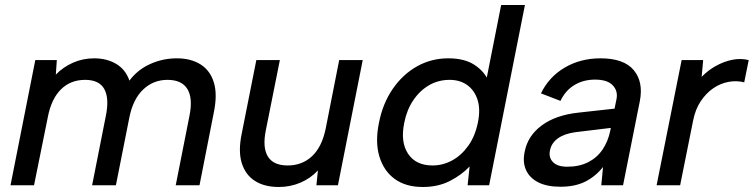

<svg xmlns="http://www.w3.org/2000/svg" viewBox="-20 -740 3011 767"><path d="M121 -500H207L203 -442Q232 -472 271.5 -489.5Q311 -507 356 -507Q407 -507 444.5 -484.5Q482 -462 497 -418Q530 -462 580.5 -484.5Q631 -507 686 -507Q743 -507 781.5 -482.5Q820 -458 834.5 -410Q849 -362 834 -290L777 0H682L737 -278Q751 -348 728.5 -384.5Q706 -421 649 -421Q593 -421 552.5 -383Q512 -345 497 -272L443 0H348L403 -278Q417 -348 396.5 -384.5Q376 -421 320 -421Q262 -421 223.5 -383Q185 -345 171 -272L116 0H22Z M1330 0H1244L1250 -59Q1220 -27 1179.5 -10Q1139 7 1094 7Q1036 7 998 -17.5Q960 -42 945.5 -89.5Q931 -137 946 -208L1004 -500H1098L1042 -220Q1028 -151 1050 -115Q1072 -79 1129 -79Q1187 -79 1226.5 -116Q1266 -153 1281 -226L1335 -500H1429Z M1932 -415 1921 -412 1982 -720H2077L1934 0H1848L1856 -75Q1824 -41 1777 -17Q1730 7 1669 7Q1601 7 1557 -25Q1513 -57 1495.5 -115Q1478 -173 1494 -250Q1509 -327 1549 -385Q1589 -443 1646 -475Q1703 -507 1771 -507Q1836 -507 1876 -480.5Q1916 -454 1932 -415ZM1595 -250Q1579 -173 1610 -126Q1641 -79 1708 -79Q1749 -79 1786 -99Q1823 -119 1850.5 -157.5Q1878 -196 1889 -250Q1900 -304 1887.5 -342Q1875 -380 1846 -400.5Q1817 -421 1776 -421Q1731 -421 1694 -399.5Q1657 -378 1631 -339.5Q1605 -301 1595 -250Z M2382 0 2389 -73Q2359 -35 2318 -14.5Q2277 6 2219 6Q2165 6 2130.5 -11.5Q2096 -29 2081.5 -60.5Q2067 -92 2076 -134Q2088 -197 2143.5 -238.5Q2199 -280 2290 -290L2435 -306L2443 -345Q2449 -377 2427.5 -399.5Q2406 -422 2357 -422Q2311 -422 2275 -400.5Q2239 -379 2219 -337L2141 -367Q2173 -433 2236 -470Q2299 -507 2379 -507Q2472 -507 2511.5 -460Q2551 -413 2536 -336L2469 0ZM2420 -229 2279 -212Q2235 -206 2209 -187.5Q2183 -169 2177 -139Q2171 -111 2189 -92.5Q2207 -74 2246 -74Q2294 -74 2329.5 -92Q2365 -110 2387 -142.5Q2409 -175 2418 -218Z M2703 -500H2789L2783 -433Q2808 -459 2839.5 -476.5Q2871 -494 2904.5 -501Q2938 -508 2971 -500L2953 -411Q2923 -419 2890.5 -413Q2858 -407 2829.5 -387.5Q2801 -368 2779.5 -336Q2758 -304 2749 -259L2697 0H2603Z"/></svg>

Font: Albert Sans Medium
Style: Italic
Weight: 500
Italic angle: -11.25°
Designer: Andreas Rasmussen
Foundry: a.Foundry
Version: Version 1.025